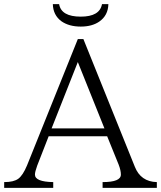

<svg xmlns="http://www.w3.org/2000/svg" viewBox="-23 -913 774 923"><path d="M351.1 -725.1H377.9L625 -111.8Q653.3 -39.6 731 -37.6V-9.8H470.2V-37.6Q558.1 -37.6 558.1 -73.7Q558.1 -93.8 547.4 -121.6L492.2 -257.8H210.9L155.8 -116.7Q145 -86.9 145 -73.7Q145 -39.1 232.9 -37.6V-9.8H-2.9V-37.6Q43 -37.6 64.9 -53.7Q86.9 -69.8 106.9 -117.7ZM351.1 -614.7 225.1 -295.9H479ZM498 -893.1Q496.6 -838.4 454.1 -809.1Q419.4 -785.2 365.2 -785.2Q308.6 -785.2 272 -811Q232.4 -840.3 231 -893.1H261.2Q271.5 -833 365.2 -833Q456.5 -833 467.3 -893.1Z"/></svg>

Font: I.Ming
Style: Regular
Weight: 400
Designer: Ichiten Fonts Project
Version: Version 6.11; Dec 27, 2019